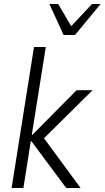

<svg xmlns="http://www.w3.org/2000/svg" viewBox="-20 -940 523 960"><path d="M38 0 150 -705H209L139 -266H142L363 -489H443L188 -237L183 -272L383 0H311L137 -234H134L97 0ZM298 -765 227 -920H271L336 -809L440 -920H483L355 -765Z"/></svg>

Font: Nunito Sans 10pt Condensed Light
Style: Italic
Weight: 300
Width: 3
Italic angle: -9°
Designer: Vernon Adams
Foundry: Vernon Adams
Version: Version 3.101;gftools[0.9.27]